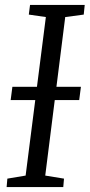

<svg xmlns="http://www.w3.org/2000/svg" viewBox="-20 -763 366 783"><path d="M7 0 10 -34.5 84.5 -47 167 -693.5 97.5 -703.5 102.5 -743H325.5L321.5 -703.5L246 -693.5L164.5 -47L241 -34.5L238 0ZM23.5 -355 30.5 -409H310L303 -355Z"/></svg>

Font: Merriweather 20pt Light
Style: Italic
Weight: 300
Italic angle: -7.8°
Version: Version 2.101